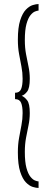

<svg xmlns="http://www.w3.org/2000/svg" viewBox="-20 -771 246 951"><path d="M171 160Q159.5 160 142.2 154.8Q125 149.5 108.2 132.2Q91.5 115 80 79.5Q68.5 44 68.5 -16.5Q68.5 -55.5 74.5 -88.2Q80.5 -121 86.2 -150.8Q92 -180.5 92 -211Q92 -243.5 84.5 -261.8Q77 -280 54.5 -280V-311.5Q77 -311.5 84.5 -329.8Q92 -348 92 -381Q92 -411.5 86.2 -441.2Q80.5 -471 74.5 -503.2Q68.5 -535.5 68.5 -574.5Q68.5 -635 80 -670.5Q91.5 -706 108.2 -723.2Q125 -740.5 142.2 -745.8Q159.5 -751 171 -751V-718.5Q165 -718.5 153.8 -714.2Q142.5 -710 130.8 -695.5Q119 -681 111 -651.8Q103 -622.5 103 -572Q103 -534.5 109 -502.8Q115 -471 121.2 -441.5Q127.5 -412 127.5 -381Q127.5 -334.5 114.5 -317.5Q101.5 -300.5 87.5 -296.5Q101.5 -291 114.5 -274.2Q127.5 -257.5 127.5 -211Q127.5 -180 121.2 -150.2Q115 -120.5 109 -88.5Q103 -56.5 103 -19Q103 31.5 111 60.8Q119 90 130.8 104.5Q142.5 119 153.8 123.2Q165 127.5 171 127.5Z"/></svg>

Font: Imbue 10pt Light
Style: Regular
Weight: 300
Designer: Tyler Finck
Foundry: Etcetera Type Company
Version: Version 1.102; ttfautohint (v1.8.3)